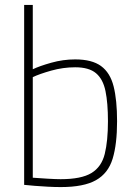

<svg xmlns="http://www.w3.org/2000/svg" viewBox="-20 -750 554 779"><path d="M227 9Q202 9 174 7.5Q146 6 121 4Q96 2 78 0V-730H113V-469Q140 -482 188 -495.5Q236 -509 285 -509Q353 -509 390 -482Q427 -455 441 -399.5Q455 -344 455 -258Q455 -165 437 -106Q419 -47 369.5 -19Q320 9 227 9ZM226 -23Q310 -23 351 -48Q392 -73 405 -125.5Q418 -178 418 -258Q418 -332 408 -380.5Q398 -429 369.5 -453Q341 -477 285 -477Q236 -477 188 -463.5Q140 -450 113 -437V-29Q139 -27 173 -25Q207 -23 226 -23Z"/></svg>

Font: TitilliumWeb ExtraLight
Style: Regular
Weight: 400
Designer: Mohamed Gaber, Accademia di Belle Arti di Urbino and others
Foundry: Kief Type Foundry, Accademia di Belle Arti di Urbino and others
Version: Version 3.000; ttfautohint (v1.8.2)